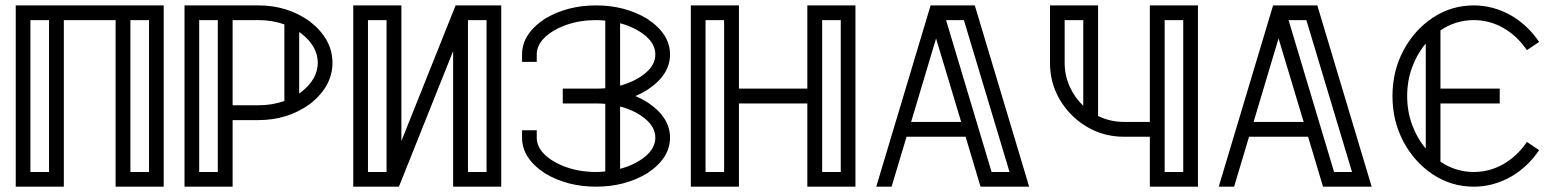

<svg xmlns="http://www.w3.org/2000/svg" viewBox="-20 -701 5839 721"><path d="M594.7 0H414.1V-625.5H219.7V0H39.1V-680.7H594.7ZM164.1 -55.2V-625.5H94.2V-55.2ZM539.6 -55.2V-625.5H469.7V-55.2Z M797.9 -55.2V-625.5H728V-55.2ZM1103.5 -350.1Q1107.4 -352.5 1110.8 -355Q1173.3 -403.8 1173.3 -465.3Q1173.3 -527.3 1110.8 -575.7Q1107.4 -578.1 1103.5 -580.6ZM1047.9 -609.4Q1002.9 -625.5 950.7 -625.5H853.5V-305.7H950.7Q1002.9 -305.7 1047.9 -321.8ZM853.5 0H672.9V-680.7H950.7Q1060.1 -680.7 1144 -620.1Q1228.5 -553.7 1228.5 -465.3Q1228.5 -377 1144 -310.5Q1060.1 -250 950.7 -250H853.5Z M1862.3 0H1681.6V-509.3L1478 0H1306.6V-680.7H1487.3V-171.4L1690.9 -680.7H1862.3ZM1431.6 -55.2V-625.5H1361.8V-55.2ZM1807.1 -55.2V-625.5H1737.3V-55.2Z M2218.3 0Q2110.4 0 2026.9 -49.8Q1940.4 -106.4 1940.4 -184.1V-211.9H1995.6V-184.1Q1995.6 -148.9 2026.1 -119.9Q2056.6 -90.8 2107.4 -73Q2158.2 -55.2 2218.3 -55.2Q2235.8 -55.2 2252.9 -57.1V-311Q2235.8 -312.5 2218.3 -312.5H2093.3V-368.2H2218.3Q2235.8 -368.2 2252.9 -369.6V-623.5Q2235.8 -625.5 2218.3 -625.5Q2158.2 -625.5 2107.4 -607.7Q2056.6 -589.8 2026.1 -560.8Q1995.6 -531.7 1995.6 -496.6V-468.8H1940.4V-496.6Q1940.4 -574.2 2026.9 -630.9Q2110.4 -680.7 2218.3 -680.7Q2326.2 -680.7 2409.7 -630.9Q2496.1 -574.2 2496.1 -496.6Q2496.1 -418.9 2409.7 -362.8Q2389.6 -350.1 2366.2 -340.3Q2389.6 -330.6 2409.7 -317.9Q2496.1 -261.7 2496.1 -184.1Q2496.1 -106.4 2409.7 -49.8Q2326.2 0 2218.3 0ZM2308.6 -379.4Q2367.2 -395.5 2404.1 -426.8Q2440.9 -458 2440.9 -496.6Q2440.9 -535.2 2404.1 -566.4Q2367.2 -597.7 2308.6 -613.8ZM2308.6 -66.9Q2367.2 -83 2404.1 -114.3Q2440.9 -145.5 2440.9 -184.1Q2440.9 -222.7 2404.1 -253.9Q2367.2 -285.2 2308.6 -301.3Z M3192.4 0H3011.7V-312.5H2754.9V0H2574.2V-680.7H2754.9V-368.2H3011.7V-680.7H3192.4ZM2699.2 -55.2V-625.5H2629.4V-55.2ZM3137.2 -55.2V-625.5H3067.4V-55.2Z M3844.7 0H3662.1L3606 -187.5H3384.3L3328.1 0H3270.5L3474.6 -680.7H3640.6ZM3589.4 -243.2 3495.1 -556.6 3401.4 -243.2ZM3771 -55.2 3599.6 -625.5H3532.7L3703.6 -55.2Z M4478.5 0H4297.9V-187.5H4200.7Q4124 -187.5 4061 -225.1Q3998 -262.7 3960.4 -325.7Q3922.9 -388.7 3922.9 -465.3V-680.7H4103.5V-265.6Q4148.4 -243.2 4200.7 -243.2H4297.9V-680.7H4478.5ZM4047.9 -303.7V-625.5H3978V-465.3Q3978 -418 3996.8 -376.2Q4015.6 -334.5 4047.9 -303.7ZM4423.3 -55.2V-625.5H4353.5V-55.2Z M5130.9 0H4948.2L4892.1 -187.5H4670.4L4614.3 0H4556.6L4760.7 -680.7H4926.8ZM4875.5 -243.2 4781.2 -556.6 4687.5 -243.2ZM5057.1 -55.2 4885.7 -625.5H4818.8L4989.7 -55.2Z M5514.6 0Q5430.2 0 5360.8 -45.9Q5291.5 -91.8 5250.2 -169.2Q5209 -246.6 5209 -340.3Q5209 -434.1 5250.2 -511.5Q5291.5 -588.9 5360.8 -634.8Q5430.2 -680.7 5514.6 -680.7Q5587.4 -680.7 5654.3 -643.1Q5717.3 -606.4 5759.8 -543.5L5713.9 -512.7Q5677.2 -566.4 5625.5 -595.9Q5573.7 -625.5 5514.6 -625.5Q5446.3 -625.5 5389.2 -586.9V-368.2H5611.8V-312.5H5389.2V-93.8Q5446.3 -55.2 5514.6 -55.2Q5573.7 -55.2 5625.5 -84.7Q5677.2 -114.3 5713.9 -168L5759.8 -137.2Q5717.3 -74.2 5654.3 -37.6Q5587.4 0 5514.6 0ZM5334 -143.1V-537.6Q5301.3 -498.5 5282.7 -448Q5264.2 -397.5 5264.2 -340.3Q5264.2 -283.2 5282.7 -232.7Q5301.3 -182.1 5334 -143.1Z"/></svg>

Font: X Company
Style: Regular
Weight: 400
Designer: GGBotNet
Foundry: GGBotNet
Version: 0.90